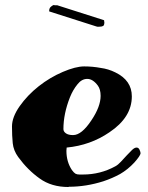

<svg xmlns="http://www.w3.org/2000/svg" viewBox="-20 -720 592 769"><path d="M247 -129 246 -116Q246 -72 268 -39Q276 -28 282 -24.5Q288 -21 298 -21H312Q382 -21 442 -54Q453 -60 464 -72L488 -98Q499 -110 509 -119.5Q519 -129 527 -129Q535 -129 539 -120Q543 -111 543 -106Q542 -96 518 -69Q492 -41 461 -23Q430 -6 394 6Q325 28 256 28Q255 29 254 29Q186 29 139 -5Q91 -39 53 -91Q34 -117 31 -146.5Q28 -176 28 -213.5Q28 -251 59 -295Q90 -339 135 -374.5Q180 -410 231.5 -432Q283 -454 317 -454Q351 -454 383 -448Q414 -444 442 -430Q508 -398 508 -334Q508 -250 418 -190Q342 -138 247 -129ZM234 -203Q234 -193 244 -186Q254 -179 272 -179Q273 -179 273 -179Q307 -179 346 -238Q383 -293 383 -336Q383 -362 372 -377Q352 -404 329.5 -404Q307 -404 290 -382Q272 -360 260 -330Q234 -264 234 -203ZM397 -636 398 -631Q398 -619 393 -616Q388 -613 377 -613H370Q368 -613 366 -614L178 -674Q177 -674 177 -675V-677Q177 -688 185 -694Q192 -700 197 -700L198 -699H204H209L397 -639Z"/></svg>

Font: Miltonian Tattoo
Style: Regular
Weight: 400
Designer: Pablo Impallari
Foundry: Pablo Impallari
Version: Version 1.008